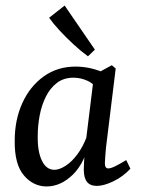

<svg xmlns="http://www.w3.org/2000/svg" viewBox="-20 -663 508 692"><path d="M148 9Q100 9 66 -31Q32 -71 33 -156Q33 -231 60.5 -291.5Q88 -352 137.5 -387.5Q187 -423 252 -423Q281 -423 308.5 -416.5Q336 -410 359 -399L339 -332Q321 -360 296 -371.5Q271 -383 245 -383Q210 -383 185.5 -364.5Q161 -346 145.5 -315Q130 -284 123 -247Q116 -210 116 -173Q115 -117 131 -84Q147 -51 176 -51Q194 -51 216.5 -65.5Q239 -80 259 -107Q279 -134 293 -171L305 -164Q287 -77 243 -34Q199 9 148 9ZM329 7Q305 7 293.5 -7.5Q282 -22 282 -52Q282 -63 283 -80.5Q284 -98 286 -125L319 -393L383 -428L397 -416L362 -131Q361 -118 359.5 -101Q358 -84 358 -75Q358 -56 370 -56Q379 -56 394.5 -63.5Q410 -71 435 -86L450 -55Q423 -26 388.5 -9.5Q354 7 329 7ZM322 -484 297 -460Q271 -479 244 -504Q217 -529 194 -554Q171 -579 157 -599L213 -643Z"/></svg>

Font: Rasa
Style: Italic
Weight: 400
Italic angle: -7.10001°
Designer: Anna Giedrys (Yrsa+Rasa design), David Brezina (Yrsa art-direction, Rasa art-direction, design)
Foundry: Rosetta Type Foundry
Version: Version 2.004